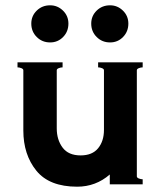

<svg xmlns="http://www.w3.org/2000/svg" viewBox="-20 -695 604 724"><path d="M496 -30Q496 -25 503.5 -22Q511 -19 518 -19V0H394V-37Q341 9 271 9Q166 9 117 -51.5Q68 -112 68 -203V-430Q68 -435 60.5 -438Q53 -441 46 -441V-460H216V-441Q209 -441 201.5 -438Q194 -435 194 -430V-211Q194 -168 216 -138.5Q238 -109 284 -109Q328 -109 350 -136Q372 -163 372 -205V-430Q372 -435 364.5 -438Q357 -441 350 -441V-460H518V-441Q511 -441 503.5 -438Q496 -435 496 -430ZM98 -606Q98 -635 118.5 -655Q139 -675 169 -675Q197 -675 217.5 -655Q238 -635 238 -606Q238 -576 218 -555.5Q198 -535 169 -535Q139 -535 118.5 -555.5Q98 -576 98 -606ZM324 -606Q324 -635 344.5 -655Q365 -675 395 -675Q423 -675 443.5 -655Q464 -635 464 -606Q464 -576 444 -555.5Q424 -535 395 -535Q365 -535 344.5 -555.5Q324 -576 324 -606Z"/></svg>

Font: Aoboshi One
Style: Regular
Weight: 400
Designer: IKIMOJI
Foundry: Natsumi Matsuba
Version: Version 1.000; ttfautohint (v1.8.3)